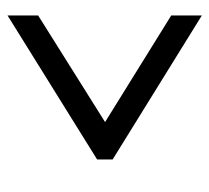

<svg xmlns="http://www.w3.org/2000/svg" viewBox="-43 -612 554 508"><g transform="rotate(-90 234.0 -358.0)"><path d="M447 -101 66 -337V-378L447 -615V-534L165 -357L447 -182Z"/></g></svg>

Font: Noto Serif Condensed ExtraBold
Style: Italic
Weight: 800
Width: 3
Italic angle: -12°
Designer: Monotype Design Team
Foundry: Monotype Imaging Inc.
Version: Version 2.014; ttfautohint (v1.8.4.7-5d5b)